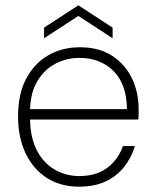

<svg xmlns="http://www.w3.org/2000/svg" viewBox="-20 -691 584 723"><path d="M278 12Q208 12 156.5 -21Q105 -54 76.5 -113.5Q48 -173 48 -253Q48 -335 77.5 -392.5Q107 -450 159.5 -481.5Q212 -513 281 -513Q354 -513 403 -480.5Q452 -448 477 -395.5Q502 -343 502 -281Q502 -271 502 -262Q502 -253 501 -241H80V-280H458Q457 -375 407 -424Q357 -473 279 -473Q231 -473 188.5 -451Q146 -429 119.5 -383.5Q93 -338 93 -268V-250Q93 -174 119 -124.5Q145 -75 187.5 -51.5Q230 -28 278 -28Q341 -28 382.5 -58Q424 -88 443 -141H488Q475 -97 447 -62Q419 -27 377 -7.5Q335 12 278 12ZM146 -547V-587L275 -671L404 -587V-547L275 -631Z"/></svg>

Font: DM Sans 18pt ExtraLight
Style: Regular
Weight: 250
Designer: Colophon Foundry, Jonny Pinhorn
Foundry: Colophon Foundry
Version: Version 4.004;gftools[0.9.30]